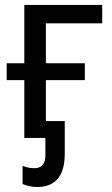

<svg xmlns="http://www.w3.org/2000/svg" viewBox="-20 -556 452 774"><path d="M129 198Q111 198 96 194Q81 190 71 186V113Q79 116 91 119Q103 122 118 122Q132 122 142 116.5Q152 111 157.5 99.5Q163 88 163 70V0H78V-233H7V-301H78V-536H392V-462H165V-301H322V-233H165V-68H241V65Q241 108 229 137.5Q217 167 192 182.5Q167 198 129 198Z"/></svg>

Font: Noto Sans Display
Style: Regular
Weight: 400
Designer: Monotype Design Team
Foundry: Monotype Imaging Inc.
Version: Version 2.003